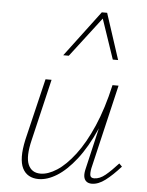

<svg xmlns="http://www.w3.org/2000/svg" viewBox="-52 -745 606 791"><g transform="rotate(5 251.5 -349.5)"><path d="M137 4Q114 4 97 -5.5Q80 -15 70.5 -34Q61 -53 60.5 -82.5Q60 -112 69 -153L130 -408H155L95 -154Q78 -84 92 -51.5Q106 -19 143 -19Q174 -19 210.5 -42.5Q247 -66 284 -114.5Q321 -163 353 -236.5Q385 -310 407 -408H425Q400 -301 365.5 -223.5Q331 -146 291.5 -95.5Q252 -45 212.5 -20.5Q173 4 137 4ZM357 4Q343 4 334.5 -3Q326 -10 324 -23Q322 -36 327 -56L409 -408H432L350 -59Q346 -37 349 -28Q352 -19 365 -19Q388 -19 411.5 -38.5Q435 -58 463 -89L475 -77Q442 -40 413 -18Q384 4 357 4ZM194 -513 337 -703H359L351 -688L217 -513ZM399 -513 340 -687 337 -703H359L421 -513Z"/></g></svg>

Font: Ysabeau Infant Thin
Style: Italic
Weight: 250
Italic angle: -12°
Designer: Christian Thalmann (Catharsis Fonts)
Version: Version 2.001;gftools[0.9.30]; featfreeze: ss01,ss02,lnum